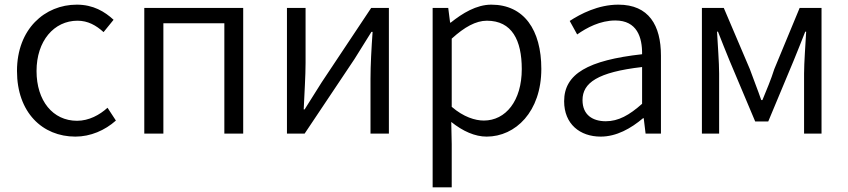

<svg xmlns="http://www.w3.org/2000/svg" viewBox="-20 -574 3643 825"><path d="M304 13C369 13 431 -14 478 -56L442 -111C408 -80 362 -55 311 -55C207 -55 137 -141 137 -269C137 -398 212 -485 313 -485C358 -485 393 -465 425 -436L468 -489C430 -524 381 -554 310 -554C173 -554 53 -450 53 -269C53 -91 162 13 304 13Z M600 0H682V-474H944V0H1025V-540H600Z M1213 0H1289L1503 -320C1524 -353 1555 -403 1576 -437H1581C1576 -366 1572 -294 1572 -236V0H1651V-540H1575L1362 -220C1341 -187 1310 -137 1289 -104H1285C1288 -174 1293 -247 1293 -304V-540H1213Z M1839 231H1921V45L1919 -50C1969 -10 2021 13 2071 13C2195 13 2306 -94 2306 -278C2306 -445 2232 -554 2091 -554C2027 -554 1967 -517 1917 -477H1914L1906 -540H1839ZM2059 -56C2022 -56 1972 -71 1921 -115V-408C1976 -458 2025 -485 2072 -485C2180 -485 2222 -401 2222 -277C2222 -141 2153 -56 2059 -56Z M2561 13C2629 13 2691 -22 2743 -66H2746L2754 0H2820V-335C2820 -465 2768 -554 2637 -554C2550 -554 2474 -514 2428 -484L2460 -426C2501 -455 2559 -486 2624 -486C2717 -486 2740 -414 2739 -341C2507 -315 2404 -257 2404 -139C2404 -41 2472 13 2561 13ZM2583 -53C2528 -53 2483 -79 2483 -144C2483 -218 2548 -264 2739 -286V-128C2684 -79 2637 -53 2583 -53Z M2996 0H3070V-258C3070 -305 3064 -382 3061 -438H3065C3081 -396 3099 -353 3115 -313L3225 -52H3281L3390 -313C3406 -353 3424 -396 3440 -438H3444C3441 -382 3435 -305 3435 -258V0H3510V-540H3416L3307 -277C3293 -232 3274 -188 3256 -144H3251C3236 -188 3218 -232 3202 -277L3090 -540H2996Z"/></svg>

Font: Noto Sans HK DemiLight
Style: Regular
Weight: 350
Designer: Ryoko NISHIZUKA 西塚涼子 (kana, bopomofo & ideographs); Paul D. Hunt (Latin, Greek & Cyrillic); Sandoll Communications 산돌커뮤니
Foundry: Adobe
Version: Version 2.004;hotconv 1.0.118;makeotfexe 2.5.65603